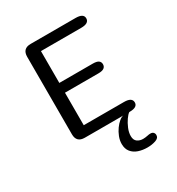

<svg xmlns="http://www.w3.org/2000/svg" viewBox="-197 -744 1014 1097"><g transform="rotate(-30 309.5 -196.0)"><path d="M519.5 -587Q519.5 -554 467 -554H201.5V-344H422Q448 -344 459.5 -335.8Q471 -327.5 471 -312Q471 -296.5 459.5 -288Q448 -279.5 422 -279.5H201.5V-65H467Q519.5 -65 519.5 -32Q519.5 0 467 0H171Q117 0 117 -54V-565Q117 -619 171 -619H467Q519.5 -619 519.5 -587ZM453.5 227.5Q422.5 227.5 395.5 218.5Q368.5 209.5 352 189.2Q335.5 169 335.5 136.5Q335.5 113 344.8 89.2Q354 65.5 368.2 45.8Q382.5 26 398 13.5Q413.5 1 425.5 0H464.5Q453 7.5 438.8 27.8Q424.5 48 413.8 73.8Q403 99.5 403 123Q403 149.5 418.8 161Q434.5 172.5 456.5 172.5Q463.5 172.5 472 171.5Q480.5 170.5 487 169Q492.5 167.5 497.8 167Q503 166.5 507 166.5Q520 166.5 526.5 173.5Q533 180.5 533 191Q533 211 508.2 219.2Q483.5 227.5 453.5 227.5Z"/></g></svg>

Font: Sono Monospace
Style: Regular
Weight: 400
Designer: Tyler Finck
Foundry: Tyler Finck
Version: Version 2.112